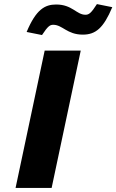

<svg xmlns="http://www.w3.org/2000/svg" viewBox="-20 -917 568 937"><path d="M198 -670 56 0H232L374 -670ZM110 -761 185 -746C214 -790 224 -796 240 -796C285 -796 307 -748 384 -748C447 -748 485 -780 528 -882L453 -897C425 -853 414 -845 397 -845C353 -845 333 -895 254 -895C199 -895 156 -871 110 -761Z"/></svg>

Font: LT Wave Black
Style: Italic
Weight: 900
Designer: Daniel Lyons
Version: Version 2.5 (Glyphs App)